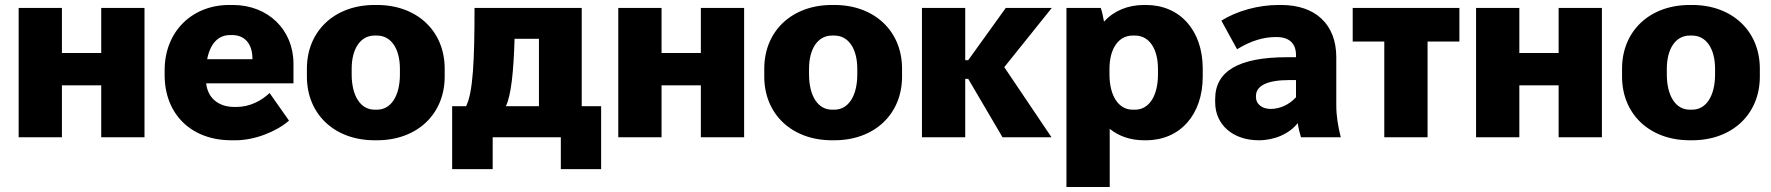

<svg xmlns="http://www.w3.org/2000/svg" viewBox="-20 -552 7121 772"><path d="M55 0H229V-209H387V0H561V-520H387V-339H229V-520H55Z M910 12H928C1004 12 1092 -23 1142 -67L1064 -178C1031 -147 985 -122 931 -122H922C859 -122 816 -157 809 -216V-217H1160V-296C1160 -432 1058 -532 916 -532H902C750 -532 642 -423 642 -270V-250C642 -93 749 12 910 12ZM813 -314C825 -376 857 -411 905 -411H914C962 -411 994 -378 995 -319V-314Z M1486 12H1496C1657 12 1768 -93 1768 -244V-276C1768 -427 1657 -532 1496 -532H1486C1325 -532 1214 -427 1214 -276V-244C1214 -93 1325 12 1486 12ZM1486 -111C1430 -111 1394 -166 1394 -253V-275C1394 -357 1430 -409 1486 -409H1496C1552 -409 1588 -357 1588 -275V-253C1588 -166 1552 -111 1496 -111Z M1798 128H1961V0H2235V128H2397V-125H2319V-520H1888C1888 -309 1882 -180 1854 -125H1798ZM2014 -125C2035 -168 2045 -262 2049 -396H2147V-125Z M2466 0H2640V-209H2798V0H2972V-520H2798V-339H2640V-520H2466Z M3325 12H3335C3496 12 3607 -93 3607 -244V-276C3607 -427 3496 -532 3335 -532H3325C3164 -532 3053 -427 3053 -276V-244C3053 -93 3164 12 3325 12ZM3325 -111C3269 -111 3233 -166 3233 -253V-275C3233 -357 3269 -409 3325 -409H3335C3391 -409 3427 -357 3427 -275V-253C3427 -166 3391 -111 3335 -111Z M3687 0H3861V-235H3873L4011 0H4208L4018 -282L4209 -520H4024L3873 -310H3861V-520H3687Z M4268 200H4442V-34C4479 -4 4526 12 4580 12H4588C4725 12 4816 -91 4816 -244V-276C4816 -429 4725 -532 4588 -532H4580C4514 -532 4458 -508 4419 -465C4416 -484 4411 -506 4406 -520H4268ZM4534 -111C4478 -111 4441 -166 4441 -253V-275C4441 -357 4478 -409 4534 -409H4544C4600 -409 4636 -357 4636 -275V-253C4636 -166 4600 -111 4544 -111Z M5041 12C5105 12 5164 -14 5198 -57C5201 -36 5206 -16 5211 0H5371C5360 -45 5353 -84 5353 -130V-322C5353 -455 5268 -532 5132 -532H5121C5039 -532 4953 -508 4891 -469L4954 -354C5011 -389 5062 -403 5109 -403H5113C5166 -403 5191 -375 5191 -331V-322H5156C4959 -322 4866 -265 4866 -154V-141C4866 -49 4939 12 5041 12ZM5089 -114C5054 -114 5030 -134 5030 -161V-166C5030 -207 5075 -230 5163 -230H5191V-161C5163 -130 5125 -114 5089 -114Z M5546 0H5720V-385H5848V-520H5419V-385H5546Z M5915 0H6089V-209H6247V0H6421V-520H6247V-339H6089V-520H5915Z M6774 12H6784C6945 12 7056 -93 7056 -244V-276C7056 -427 6945 -532 6784 -532H6774C6613 -532 6502 -427 6502 -276V-244C6502 -93 6613 12 6774 12ZM6774 -111C6718 -111 6682 -166 6682 -253V-275C6682 -357 6718 -409 6774 -409H6784C6840 -409 6876 -357 6876 -275V-253C6876 -166 6840 -111 6784 -111Z"/></svg>

Font: Fixel Text ExtraBold
Style: Regular
Weight: 800
Width: 4
Designer: AlfaBravo + MacPaw
Foundry: Kyrylo Tkachov, Marchela Mozhyna, Serhii Makarenko, Maria Weinstein, Zakhar Kryvoshyya
Version: Version 1.211